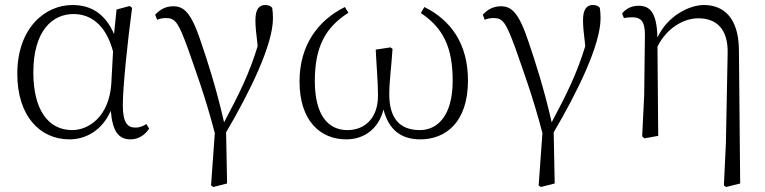

<svg xmlns="http://www.w3.org/2000/svg" viewBox="-20 -542 3054 766"><path d="M257 14C320 14 386 -19 422 -100C429 -16 454 14 501 14C533 14 559 -4 575 -29L564 -47C550 -39 539 -33 520 -33C488 -33 470 -53 470 -123C470 -194 489 -377 507 -511L497 -518L445 -504L435 -406C400 -488 342 -522 269 -522C161 -522 49 -432 49 -247C49 -81 138 14 257 14ZM431 -337 424 -207C415 -78 335 -23 268 -23C171 -23 113 -106 113 -253C113 -419 189 -486 273 -486C338 -486 401 -448 431 -337Z M822 198 831 204 886 190 882 -14C978 -177 1069 -364 1069 -469C1069 -485 1068 -497 1066 -511C1059 -518 1053 -522 1038 -522C1014 -522 999 -505 999 -462C999 -438 1001 -416 1008 -358C974 -247 935 -169 874 -54C842 -194 808 -297 782 -374C743 -492 714 -517 671 -517C641 -517 618 -504 599 -483L607 -463C618 -468 630 -470 642 -470C679 -470 691 -453 728 -353C759 -264 799 -157 837 -11Z M1361 14C1435 14 1491 -30 1510 -105C1531 -24 1580 14 1657 14C1757 14 1847 -53 1847 -221C1847 -366 1780 -461 1673 -514L1659 -490C1746 -432 1786 -356 1786 -220C1786 -78 1724 -23 1655 -23C1573 -23 1533 -72 1533 -166C1533 -217 1541 -270 1546 -347L1538 -353L1479 -344C1483 -262 1488 -217 1488 -160C1488 -70 1435 -23 1366 -23C1290 -23 1236 -81 1236 -219C1236 -357 1280 -434 1370 -491L1356 -514C1249 -461 1175 -362 1175 -217C1175 -59 1259 14 1361 14Z M2129 198 2138 204 2193 190 2189 -14C2285 -177 2376 -364 2376 -469C2376 -485 2375 -497 2373 -511C2366 -518 2360 -522 2345 -522C2321 -522 2306 -505 2306 -462C2306 -438 2308 -416 2315 -358C2281 -247 2242 -169 2181 -54C2149 -194 2115 -297 2089 -374C2050 -492 2021 -517 1978 -517C1948 -517 1925 -504 1906 -483L1914 -463C1925 -468 1937 -470 1949 -470C1986 -470 1998 -453 2035 -353C2066 -264 2106 -157 2144 -11Z M2868 198 2877 204 2933 190 2928 -342C2927 -476 2863 -522 2788 -522C2732 -522 2643 -480 2603 -392C2600 -494 2573 -519 2527 -519C2496 -519 2474 -504 2462 -488L2469 -470C2481 -472 2491 -473 2502 -473C2539 -473 2553 -455 2553 -402L2550 -161L2542 2L2551 10L2606 0L2603 -356C2641 -432 2709 -469 2766 -469C2837 -469 2885 -428 2883 -330L2876 30Z"/></svg>

Font: Noto Serif TC ExtraLight
Style: Regular
Weight: 200
Designer: Ryoko NISHIZUKA 西塚涼子 (kana & ideographs); Frank Grießhammer (Latin, Greek & Cyrillic); Wenlong ZHANG 张文龙 (bopomofo); San
Foundry: Adobe
Version: Version 2.001;hotconv 1.1.0;makeotfexe 2.6.0